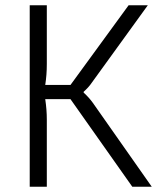

<svg xmlns="http://www.w3.org/2000/svg" viewBox="-20 -710 621 730"><path d="M248 -333 483 0H557L333 -319C323 -333 311 -346 298 -358V-361C310 -372 320 -382 330 -397L542 -690H469L248 -387H152C156 -413 158 -438 158 -467V-690H93V0H158V-255C158 -281 156 -306 152 -333Z"/></svg>

Font: SnT
Style: Regular
Weight: 300
Designer: Natanael Gama
Version: Version 1.001;PS 001.001;hotconv 1.0.70;makeotf.lib2.5.58329